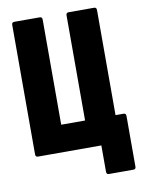

<svg xmlns="http://www.w3.org/2000/svg" viewBox="-88 -717 689 919"><g transform="rotate(-10 256.0 -257.0)"><path d="M366 141Q354 141 354 128V0H46Q34 0 34 -13V-642Q34 -655 46 -655H170Q182 -655 182 -642V-131H298V-642Q298 -655 310 -655H434Q446 -655 446 -642V-131H485Q497 -131 497 -118V128Q497 141 485 141Z"/></g></svg>

Font: Sofia Sans Extra Condensed Black
Style: Regular
Weight: 900
Designer: Botio Nikoltchev, Ani Petrova
Foundry: lettersoup
Version: Version 4.101